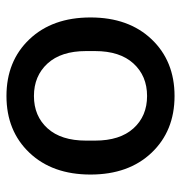

<svg xmlns="http://www.w3.org/2000/svg" viewBox="-3 -547 560 594"><g transform="rotate(-90 277.0 -250.0)"><path d="M452.5 -61Q385 10 277 10Q169 10 101.5 -61Q34 -132 34 -250Q34 -368 101.5 -439Q169 -510 277 -510Q385 -510 452.5 -439Q520 -368 520 -250Q520 -132 452.5 -61ZM139 -236Q139 -159 177 -117Q215 -75 277 -75Q339 -75 377.5 -117Q416 -159 416 -236V-264Q416 -341 377.5 -383Q339 -425 277 -425Q215 -425 177 -383Q139 -341 139 -264Z"/></g></svg>

Font: TASA Orbiter Display Medium
Style: Regular
Weight: 500
Designer: Weizhong Zhang
Version: Version 1.000;Glyphs 3.1.2 (3151)